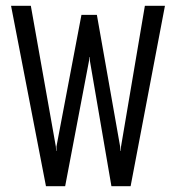

<svg xmlns="http://www.w3.org/2000/svg" viewBox="-20 -640 605 660"><path d="M138 0 18 -620H86L172 -136L173 -121H174V-136L260 -589H313L393 -136L394 -121H395L396 -136L478 -620H547L429 0H363L289 -431L288 -444H287L286 -431L204 0Z"/></svg>

Font: Smooch Sans Medium
Style: Regular
Weight: 500
Designer: Robert E. Leuschke
Foundry: Robert E. Leuschke
Version: Version 1.010; ttfautohint (v1.8.3)